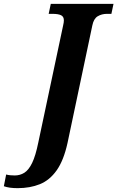

<svg xmlns="http://www.w3.org/2000/svg" viewBox="-147 -734 610 998"><path d="M-55 244Q-78 244 -95.5 241.5Q-113 239 -127 234L-115 173Q-105 176 -93 177Q-81 178 -70 178Q-43 178 -20.5 164Q2 150 20 113Q38 76 52 7L181 -601Q183 -609 184 -616Q185 -623 185 -628Q185 -648 170 -655Q155 -662 126 -662H106L117 -714H443L432 -662H409Q382 -662 361 -649.5Q340 -637 333 -602L204 9Q184 100 147.5 151.5Q111 203 60 223.5Q9 244 -55 244Z"/></svg>

Font: Noto Serif SemiCondensed
Style: Bold Italic
Weight: 700
Width: 4
Italic angle: -12°
Designer: Monotype Design Team
Foundry: Monotype Imaging Inc.
Version: Version 2.014